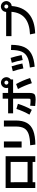

<svg xmlns="http://www.w3.org/2000/svg" viewBox="1746 -2568 830 4361"><g transform="rotate(-90 2160.5 -387.0)"><path d="M71.3 -673.8H793.9V0H663.1V-60.5H203.1L202.1 0H71.3ZM663.1 -174.8V-559.6H202.1L203.1 -175.8Z M1467.8 -444.3V-712.9H1604.5V-447.3Q1604.5 -287.6 1549.3 -190.4Q1494.1 -93.3 1374.5 -46.9Q1254.9 -0.5 1057.6 2L1042 -116.2Q1205.6 -120.1 1296.9 -151.9Q1388.2 -183.6 1428 -252.9Q1467.8 -322.3 1467.8 -444.3ZM991.2 -712.9H1127.9V-310.5H990.2Z M1933.6 -2.9 1940.4 -116.2Q1970.2 -111.8 2000 -109.6Q2029.8 -107.4 2048.8 -107.4Q2076.2 -107.4 2085.7 -110.4Q2095.2 -113.3 2097.9 -123.5Q2100.6 -133.8 2100.6 -163.1V-503.9H1766.6V-617.2H2100.6V-741.2H2231.4V-617.2H2348.1Q2341.8 -634.8 2341.8 -656.2Q2341.8 -689.9 2358.4 -718.5Q2375 -747.1 2403.1 -763.7Q2431.2 -780.3 2464.8 -780.3Q2498.5 -780.3 2526.9 -763.7Q2555.2 -747.1 2571.8 -718.5Q2588.4 -689.9 2588.9 -656.2Q2588.4 -625.5 2574.2 -598.9Q2560.1 -572.3 2536.1 -555.2V-503.9H2231.4V-146.5Q2231.4 -80.6 2219.5 -48.6Q2207.5 -16.6 2175.5 -4.4Q2143.6 7.8 2078.1 7.8Q2054.2 7.8 2013.9 4.6Q1973.6 1.5 1933.6 -2.9ZM1867.2 -428.7 1983.4 -394.5Q1960.4 -317.9 1925.3 -235.4Q1890.1 -152.8 1846.7 -79.1L1737.3 -132.8Q1776.9 -200.2 1810.8 -277.8Q1844.7 -355.5 1867.2 -428.7ZM2319.3 -393.6 2432.6 -435.5Q2473.6 -363.3 2509.3 -280Q2544.9 -196.8 2569.3 -118.2L2452.1 -78.1Q2427.2 -158.7 2391.8 -242.7Q2356.4 -326.7 2319.3 -393.6ZM2510.7 -656.2Q2510.7 -675.3 2497.3 -688.5Q2483.9 -701.7 2464.8 -701.2Q2446.8 -701.7 2433.3 -688.5Q2419.9 -675.3 2418.9 -656.2Q2419.9 -637.7 2433.3 -624.5Q2446.8 -611.3 2464.8 -611.3Q2483.9 -611.3 2497.3 -624.5Q2510.7 -637.7 2510.7 -656.2Z M3206.1 -551.8 3323.2 -546.9Q3322.3 -366.2 3273.4 -255.6Q3224.6 -145 3117.2 -87.2Q3009.8 -29.3 2827.1 -13.7L2807.6 -123Q2963.4 -138.7 3048.3 -182.1Q3133.3 -225.6 3169.4 -312.3Q3205.6 -398.9 3206.1 -551.8ZM2723.6 -510.7 2835 -538.1Q2867.2 -444.8 2899.4 -293.9L2787.1 -270.5Q2762.2 -396.5 2723.6 -510.7ZM2915 -533.2 3026.4 -560.5Q3066.4 -434.1 3090.8 -310.5L2978.5 -286.1Q2953.6 -417 2915 -533.2Z M4073.2 -541H3521.5V-662.1H4070.3Q4071.3 -694.8 4087.9 -722.4Q4104.5 -750 4132.6 -766.1Q4160.6 -782.2 4193.4 -782.2Q4227.1 -782.2 4255.4 -765.6Q4283.7 -749 4300.3 -720.5Q4316.9 -691.9 4317.4 -658.2Q4316.9 -626.5 4302 -599.1Q4287.1 -571.8 4261.2 -554.7Q4235.4 -537.6 4204.6 -535.6Q4185.1 -281.7 4027.3 -146.5Q3869.6 -11.2 3584 -2.9L3560.5 -120.1Q3802.2 -129.9 3929.2 -233.6Q4056.2 -337.4 4073.2 -541ZM4239.3 -658.2Q4239.3 -677.2 4225.8 -690.4Q4212.4 -703.6 4193.4 -703.1Q4175.3 -703.6 4161.9 -690.4Q4148.4 -677.2 4147.5 -658.2Q4148.4 -639.6 4161.9 -626.5Q4175.3 -613.3 4193.4 -613.3Q4212.4 -613.3 4225.8 -626.5Q4239.3 -639.6 4239.3 -658.2Z"/></g></svg>

Font: Pretendard GOV
Style: Bold
Weight: 700
Designer: Base glyphs from Inter by Rasmus Andersson; Hangeul glyphs from Noto Sans CJK(Source Han Sans) by Jang Soo-young and Kan
Foundry: Kil Hyung-jin
Version: Version 1.309